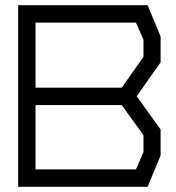

<svg xmlns="http://www.w3.org/2000/svg" viewBox="-20 -720 679 740"><path d="M549 0H50V-700H549L599 -579V-480L507 -349L599 -221V-121ZM533 -567 504 -633H117V-382H449L533 -501ZM533 -199 449 -315H117V-67H504L533 -134Z"/></svg>

Font: Turret Road Medium
Style: Regular
Weight: 500
Designer: Noponies
Foundry: Noponies
Version: Version 1.001; ttfautohint (v1.8)